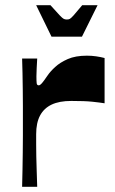

<svg xmlns="http://www.w3.org/2000/svg" viewBox="-20 -718 442 738"><path d="M65 0Q66 -33 66.5 -66Q67 -99 67.5 -132Q68 -165 68 -195.5Q68 -226 68 -253Q68 -280 68 -311Q68 -342 67.5 -374.5Q67 -407 66.5 -437.5Q66 -468 65 -493H123Q122 -475 121 -456Q120 -437 120 -425Q120 -406 121 -398Q122 -390 129 -390Q134 -390 141 -398Q148 -406 163 -428Q173 -443 192 -460.5Q211 -478 240.5 -491Q270 -504 314 -504Q332 -504 349.5 -501.5Q367 -499 382 -495V-321Q363 -324 335 -327Q307 -330 254 -330Q208 -330 178.5 -316Q149 -302 134 -274Q119 -246 119 -202Q119 -184 119 -163Q119 -142 119.5 -117Q120 -92 121 -63Q122 -34 123 0ZM178 -577 119 -698H174Q199 -670 209.5 -659Q220 -648 225 -645.5Q230 -643 237 -643Q244 -643 248.5 -645.5Q253 -648 263 -659Q273 -670 296 -698H355L295 -577Z"/></svg>

Font: Ojuju ExtraLight
Style: Bold
Weight: 700
Version: Version 1.000